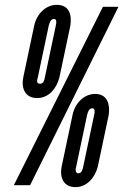

<svg xmlns="http://www.w3.org/2000/svg" viewBox="-20 -763 508 791"><path d="M270 -658C276 -700 267 -743 214 -743C168 -743 132 -706 121 -658L76 -445C67 -401 82 -359 133 -359C180 -359 213 -397 225 -445ZM104 0 468 -735H404L37 0ZM165 -445C163 -434 160 -418 145 -418C128 -418 133 -434 136 -445L181 -658C184 -669 189 -685 202 -685C214 -685 213 -671 210 -658ZM428 -290C434 -332 423 -376 372 -376C326 -376 289 -338 279 -290L234 -77C225 -33 241 8 291 8C337 8 371 -30 383 -77ZM323 -77C321 -67 317 -49 303 -49C290 -49 290 -65 294 -77L339 -290C342 -302 347 -317 360 -317C372 -317 371 -303 368 -290Z"/></svg>

Font: League Gothic Condensed Italic
Style: Regular
Weight: 400
Width: 3
Designer: Tyler Finck
Foundry: The League of Moveable Type
Version: Version 1.001;PS 001.001;hotconv 1.0.56;makeotf.lib2.0.21325